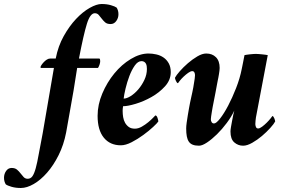

<svg xmlns="http://www.w3.org/2000/svg" viewBox="-162 -719 1421 958"><path d="M345 -699Q320 -699 285.5 -679.5Q251 -660 217.5 -624.5Q184 -589 156 -539Q128 -489 116 -427H89Q80 -427 71.5 -421.5Q63 -416 56 -408.5Q49 -401 44.5 -394Q40 -387 40 -383Q42 -380 42 -380H107L51 -54Q39 6 31.5 49Q24 92 16.5 119.5Q9 147 0 160Q-9 173 -24 173Q-36 173 -44 164.5Q-52 156 -59.5 146Q-67 136 -77 127.5Q-87 119 -104 119Q-121 119 -131.5 134Q-142 149 -142 168Q-142 178 -139.5 186.5Q-137 195 -133 201Q-125 207 -104.5 213Q-84 219 -58 219Q-28 219 6.5 199Q41 179 73 142.5Q105 106 130.5 55Q156 4 168 -58Q177 -106 186.5 -162Q196 -218 205 -267Q214 -323 223 -380H327Q331 -386 334.5 -396Q338 -406 338 -414Q338 -418 337 -422.5Q336 -427 333 -427H232Q255 -547 271.5 -600Q288 -653 311 -653Q323 -653 330.5 -644.5Q338 -636 345.5 -626Q353 -616 362.5 -607.5Q372 -599 390 -599Q407 -599 418 -614Q429 -629 429 -648Q429 -658 426.5 -666.5Q424 -675 420 -681Q412 -687 391.5 -693Q371 -699 345 -699Z M579 -452Q536 -452 490.5 -424.5Q445 -397 408.5 -352.5Q372 -308 348.5 -252.5Q325 -197 325 -141Q325 -70 356 -32Q387 6 441 6Q465 6 495 -9.5Q525 -25 553 -45.5Q581 -66 602 -85.5Q623 -105 628 -113Q628 -118 624 -130.5Q620 -143 613 -143Q612 -142 602 -131.5Q592 -121 577.5 -109Q563 -97 545.5 -87Q528 -77 511 -77Q492 -77 480.5 -85.5Q469 -94 462 -106.5Q455 -119 452.5 -134.5Q450 -150 450 -164Q450 -166 450 -169.5Q450 -173 450.5 -177Q451 -181 451.5 -184.5Q452 -188 452 -189Q475 -189 515 -201Q555 -213 594 -235Q633 -257 661.5 -288.5Q690 -320 690 -359Q690 -385 680 -403Q670 -421 654 -432Q638 -443 618 -447.5Q598 -452 579 -452ZM455 -227Q457 -246 464.5 -277.5Q472 -309 483.5 -339.5Q495 -370 510.5 -392Q526 -414 544 -414Q552 -414 557.5 -410.5Q563 -407 566 -401.5Q569 -396 570 -389Q571 -382 571 -375Q571 -347 558.5 -320.5Q546 -294 528 -273Q510 -252 490 -239.5Q470 -227 455 -227Z M988 -63Q988 -25 1007 -8.5Q1026 8 1051 8Q1071 8 1096.5 -6.5Q1122 -21 1145 -40.5Q1168 -60 1186.5 -80.5Q1205 -101 1211 -113Q1211 -118 1206.5 -129Q1202 -140 1197 -140Q1196 -138 1188 -128Q1180 -118 1169 -107Q1158 -96 1146 -87Q1134 -78 1126 -78Q1118 -78 1115 -85.5Q1112 -93 1112 -100Q1112 -104 1113 -116.5Q1114 -129 1115 -133L1174 -444Q1170 -445 1161.5 -446Q1153 -447 1144 -448Q1135 -449 1126.5 -449.5Q1118 -450 1114 -450Q1110 -450 1102 -449.5Q1094 -449 1085.5 -448Q1077 -447 1069.5 -446Q1062 -445 1058 -444Q1057 -439 1055 -429Q1053 -419 1051 -408.5Q1049 -398 1047 -388.5Q1045 -379 1044 -374Q1035 -328 1016 -279.5Q997 -231 976.5 -192Q956 -153 936.5 -128Q917 -103 906 -103Q898 -103 894 -109.5Q890 -116 890 -124Q890 -128 891.5 -138.5Q893 -149 895 -161Q897 -173 899 -184.5Q901 -196 902 -200Q908 -230 913 -256Q917 -277 920.5 -296.5Q924 -316 925 -320Q926 -324 927.5 -332Q929 -340 930.5 -349Q932 -358 933 -366.5Q934 -375 934 -380Q934 -415 915.5 -433.5Q897 -452 867 -452Q847 -452 822.5 -437.5Q798 -423 775.5 -403.5Q753 -384 735 -363.5Q717 -343 711 -331Q711 -326 716 -315Q721 -304 726 -304Q727 -306 735 -316Q743 -326 754 -336.5Q765 -347 777 -355.5Q789 -364 797 -364Q805 -364 808 -357.5Q811 -351 811 -344Q811 -340 809.5 -327Q808 -314 807 -311Q805 -296 802.5 -283Q800 -270 797.5 -258Q795 -246 792 -233Q789 -220 786 -205Q784 -195 781 -178.5Q778 -162 775 -143.5Q772 -125 769.5 -107.5Q767 -90 767 -78Q767 -55 770 -39Q773 -23 780 -12.5Q787 -2 799.5 3Q812 8 831 8Q847 8 871 -8Q895 -24 920.5 -49Q946 -74 969.5 -105.5Q993 -137 1007 -167Q1005 -161 1002 -146.5Q999 -132 996 -116Q993 -100 990.5 -85.5Q988 -71 988 -63Z"/></svg>

Font: Vermiglione
Style: Italic
Weight: 400
Italic angle: -11°
Version: Version 1.105